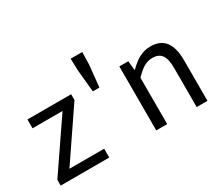

<svg xmlns="http://www.w3.org/2000/svg" viewBox="-118 -977 1458 1263"><g transform="rotate(-30 611.0 -345.0)"><path d="M31 -44V0H400V-67H136L391 -442V-486H59V-419H287Z M508 -598 524 -431H574L591 -598L593 -690H505Z M757 -486V0H840V-352C888 -401 923 -426 972 -426C1036 -426 1064 -388 1064 -297V0H1146V-308C1146 -432 1100 -498 998 -498C931 -498 881 -462 835 -416H832L825 -486Z"/></g></svg>

Font: Cambridge Sans
Style: Regular
Weight: 400
Version: Version 2.020;PS 002.020;hotconv 1.0.88;makeotf.lib2.5.64775